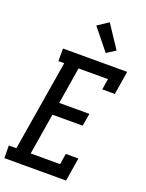

<svg xmlns="http://www.w3.org/2000/svg" viewBox="-193 -1062 871 1147"><g transform="rotate(20 242.0 -489.0)"><path d="M-15 0 -16 -80H32L127 -655H90V-735H498L474 -586H394L405 -655H218L180 -422H372L358 -342H166L123 -80H310L321 -149H401L377 0ZM339 -797 230 -932 299 -978 395 -833Z"/></g></svg>

Font: Iosevka Curly Slab Medium
Style: Italic
Weight: 500
Italic angle: -9°
Monospace: yes
Designer: Belleve Invis
Foundry: Belleve Invis
Version: Version 22.1.2; ttfautohint (v1.8.4)